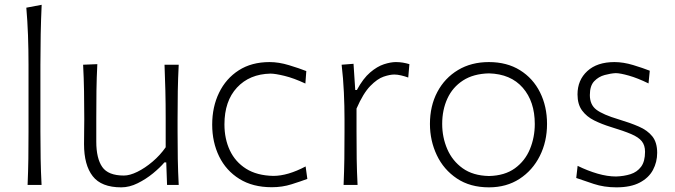

<svg xmlns="http://www.w3.org/2000/svg" viewBox="-20 -782 2853 812"><path d="M96.7 0Q99.1 -57.1 99.9 -110.1Q100.6 -163.1 100.6 -226.1V-507.8Q100.6 -573.2 98.4 -633.3Q96.2 -693.4 91.3 -749.5L156.2 -761.7Q153.3 -698.7 152.1 -636.5Q150.9 -574.2 150.9 -507.8V-226.1Q150.9 -163.1 151.9 -110.1Q152.8 -57.1 155.8 0Z M492.7 10.3Q408.7 10.3 372.1 -36.9Q335.4 -84 335.4 -172.4Q335.4 -205.6 335.9 -230.5Q336.4 -255.4 336.4 -278.3Q336.4 -342.3 335.4 -396.7Q334.5 -451.2 331.5 -508.3L391.6 -510.7Q388.7 -453.6 387.9 -398.9Q387.2 -344.2 387.2 -282.2V-183.1Q387.2 -112.3 412.4 -75.9Q437.5 -39.6 503.9 -39.6Q528.8 -39.6 561 -55.4Q593.3 -71.3 625.2 -98.4Q657.2 -125.5 680.7 -159.2V-282.2Q680.7 -344.2 679.4 -397.7Q678.2 -451.2 675.8 -508.3H735.8Q732.9 -451.2 731.9 -396.7Q731 -342.3 731 -278.3V-226.1Q731 -163.1 731.9 -110.1Q732.9 -57.1 735.8 0H686.5L683.1 -95.2H675.3Q656.7 -73.2 627 -48.8Q597.2 -24.4 562.3 -7.1Q527.3 10.3 492.7 10.3Z M1129.4 9.8Q1048.8 9.8 992.4 -25.4Q936 -60.5 906.7 -120.6Q877.4 -180.7 877.4 -254.9Q877.4 -330.1 906.5 -389.9Q935.5 -449.7 989.7 -484.6Q1043.9 -519.5 1120.1 -519.5Q1159.2 -519.5 1202.4 -506.3Q1245.6 -493.2 1275.4 -481.4L1271.5 -428.7Q1222.2 -451.7 1182.9 -461.2Q1143.6 -470.7 1124 -470.7Q1035.2 -468.8 982.2 -411.6Q929.2 -354.5 929.2 -255.9Q929.2 -194.8 952.1 -146Q975.1 -97.2 1020.8 -68.4Q1066.4 -39.6 1135.7 -38.1Q1196.8 -38.1 1272.5 -78.1L1279.8 -25.4Q1252.4 -15.1 1213.1 -2.7Q1173.8 9.8 1129.4 9.8Z M1433.1 0Q1435.5 -57.1 1436.3 -110.1Q1437 -163.1 1437 -226.1V-277.3Q1437 -332.5 1434.3 -391.6Q1431.6 -450.7 1424.8 -508.3L1475.1 -512.2L1482.4 -401.4H1489.3Q1515.6 -450.2 1545.4 -475.6Q1575.2 -501 1603.8 -510.3Q1632.3 -519.5 1654.3 -519.5Q1669.9 -519.5 1684.1 -517.1Q1698.2 -514.6 1711.4 -510.7L1706.5 -454.1Q1691.9 -459.5 1676.3 -463.1Q1660.6 -466.8 1647.5 -466.8Q1628.9 -466.8 1602.3 -457.8Q1575.7 -448.7 1545.9 -418.2Q1516.1 -387.7 1487.8 -322.8V-224.6Q1487.8 -162.6 1488.5 -109.9Q1489.3 -57.1 1492.2 0Z M2047.9 10.3Q1968.3 10.3 1912.4 -27.1Q1856.4 -64.5 1827.4 -125.7Q1798.3 -187 1798.3 -257.8Q1798.3 -334 1829.6 -393.1Q1860.8 -452.1 1917 -485.8Q1973.1 -519.5 2047.4 -519.5Q2124 -519.5 2179.2 -485.1Q2234.4 -450.7 2263.9 -391.4Q2293.5 -332 2293.5 -257.8Q2293.5 -183.1 2262.9 -122.3Q2232.4 -61.5 2177.2 -25.6Q2122.1 10.3 2047.9 10.3ZM2047.9 -37.6Q2114.7 -39.1 2157.7 -70.3Q2200.7 -101.6 2221.2 -151.4Q2241.7 -201.2 2241.7 -257.8Q2241.7 -352.5 2190.9 -410.9Q2140.1 -469.2 2047.9 -471.7Q1982.4 -470.2 1938.2 -441.7Q1894 -413.1 1872.1 -365.2Q1850.1 -317.4 1850.1 -257.8Q1850.1 -201.2 1871.6 -151.4Q1893.1 -101.6 1936.8 -70.3Q1980.5 -39.1 2047.9 -37.6Z M2586.9 10.3Q2534.7 10.3 2491 -4.2Q2447.3 -18.6 2417 -29.3L2422.9 -80.6Q2465.8 -59.6 2507.3 -47.6Q2548.8 -35.6 2585.4 -35.6Q2618.7 -36.6 2646.5 -45.4Q2674.3 -54.2 2691.2 -76.7Q2708 -99.1 2708 -140.1Q2708 -167.5 2694.3 -184.6Q2680.7 -201.7 2649.2 -215.1Q2617.7 -228.5 2563 -245.1Q2524.9 -256.8 2492.9 -272.7Q2460.9 -288.6 2441.7 -314.7Q2422.4 -340.8 2422.4 -382.8Q2422.4 -443.4 2463.9 -481.4Q2505.4 -519.5 2578.6 -519.5Q2616.2 -519.5 2658 -506.8Q2699.7 -494.1 2728 -482.9L2722.7 -429.2Q2676.8 -451.7 2639.6 -462.2Q2602.5 -472.7 2584 -472.7Q2563 -471.7 2537.4 -464.8Q2511.7 -458 2493.2 -438.7Q2474.6 -419.4 2474.6 -379.9Q2474.6 -338.9 2502.4 -317.9Q2530.3 -296.9 2596.2 -277.3Q2645 -262.7 2681.6 -246.8Q2718.3 -231 2738.8 -205.3Q2759.3 -179.7 2759.3 -135.7Q2759.3 -96.7 2741.5 -63.2Q2723.6 -29.8 2685.5 -9.8Q2647.5 10.3 2586.9 10.3Z"/></svg>

Font: Pinar-DS2-FD Light
Style: Regular
Weight: 300
Designer: Amin Abedi
Version: Version 2.000